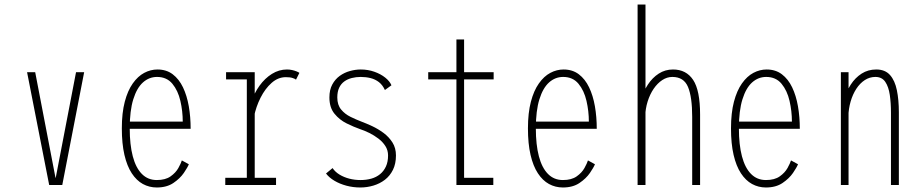

<svg xmlns="http://www.w3.org/2000/svg" viewBox="-20 -820 4090 851"><path d="M317 -500H353L256 0H198L100 -500H136L226 -32H227Z M543 -281H790Q790 -327 779.5 -372.8Q769 -418.5 744 -448.8Q719 -479 676 -479Q641 -479 613.8 -454.8Q586.5 -430.5 570.8 -380Q555 -329.5 555 -251Q555 -178.5 568.5 -127.2Q582 -76 608.8 -49Q635.5 -22 675 -22Q713 -22 736 -38.2Q759 -54.5 770.5 -75.2Q782 -96 786 -109L817 -92Q811.5 -78 794.8 -53.5Q778 -29 748.5 -9Q719 11 675 11Q641.5 11 613.2 -4.5Q585 -20 564 -52Q543 -84 531.5 -133.5Q520 -183 520 -251Q520 -319.5 533 -369Q546 -418.5 568.5 -450.2Q591 -482 619.2 -497Q647.5 -512 678 -512Q717.5 -512 745.5 -490.8Q773.5 -469.5 791 -433Q808.5 -396.5 816.8 -349Q825 -301.5 825 -249H543Z M1080 -284Q1080 -326 1093.2 -366.5Q1106.5 -407 1130.2 -440Q1154 -473 1185.2 -492.5Q1216.5 -512 1252 -512Q1264 -512 1275 -509.5Q1286 -507 1294.5 -503.5Q1303 -500 1307 -497L1292 -467Q1288.5 -470.5 1277.2 -474.2Q1266 -478 1247 -478Q1212.5 -478 1183.8 -452.5Q1155 -427 1134.8 -386.8Q1114.5 -346.5 1106 -303ZM1109 -32H1203.5V0H978.5V-32H1074V-468H982V-500H1109V-407Z M1577 11Q1545 11 1515.2 3Q1485.5 -5 1462 -19Q1438.5 -33 1425 -51L1454 -75Q1465.5 -58 1484.8 -46.2Q1504 -34.5 1528 -28.2Q1552 -22 1578 -22Q1603.5 -22 1625.8 -28.2Q1648 -34.5 1664.5 -48Q1681 -61.5 1690.5 -82Q1700 -102.5 1700 -131Q1700 -154 1688.2 -172.5Q1676.5 -191 1657.5 -205.5Q1638.5 -220 1616.8 -230.8Q1595 -241.5 1575 -248Q1548 -257.5 1516.5 -273Q1485 -288.5 1462.5 -316Q1440 -343.5 1440 -388Q1440 -422 1452.8 -445.5Q1465.5 -469 1486 -483.8Q1506.5 -498.5 1531 -505.2Q1555.5 -512 1579 -512Q1611 -512 1639.2 -502Q1667.5 -492 1687.5 -476Q1707.5 -460 1715 -442L1686 -421Q1676 -443 1659.8 -455.8Q1643.5 -468.5 1622.8 -473.8Q1602 -479 1579 -479Q1558 -479 1539.2 -474.2Q1520.5 -469.5 1506 -459Q1491.5 -448.5 1483.2 -431Q1475 -413.5 1475 -388Q1475 -355 1491.8 -334.8Q1508.5 -314.5 1533.5 -302.2Q1558.5 -290 1582 -281Q1603.5 -273 1629.8 -260.8Q1656 -248.5 1680 -230.8Q1704 -213 1719.5 -188.5Q1735 -164 1735 -131Q1735 -94.5 1721.8 -67.5Q1708.5 -40.5 1686 -23.2Q1663.5 -6 1635.2 2.5Q1607 11 1577 11Z M1878 -468V-500H2168V-468ZM2037 -32H2166.5V0H2003V-645H2037Z M2343 -281H2590Q2590 -327 2579.5 -372.8Q2569 -418.5 2544 -448.8Q2519 -479 2476 -479Q2441 -479 2413.8 -454.8Q2386.5 -430.5 2370.8 -380Q2355 -329.5 2355 -251Q2355 -178.5 2368.5 -127.2Q2382 -76 2408.8 -49Q2435.5 -22 2475 -22Q2513 -22 2536 -38.2Q2559 -54.5 2570.5 -75.2Q2582 -96 2586 -109L2617 -92Q2611.5 -78 2594.8 -53.5Q2578 -29 2548.5 -9Q2519 11 2475 11Q2441.5 11 2413.2 -4.5Q2385 -20 2364 -52Q2343 -84 2331.5 -133.5Q2320 -183 2320 -251Q2320 -319.5 2333 -369Q2346 -418.5 2368.5 -450.2Q2391 -482 2419.2 -497Q2447.5 -512 2478 -512Q2517.5 -512 2545.5 -490.8Q2573.5 -469.5 2591 -433Q2608.5 -396.5 2616.8 -349Q2625 -301.5 2625 -249H2343Z M3048 0V-302Q3048 -390 3029.5 -434.5Q3011 -479 2960 -479Q2936.5 -479 2915.2 -465Q2894 -451 2877.2 -426.5Q2860.5 -402 2850.5 -370Q2840.5 -338 2839.5 -302H2809Q2809.5 -340 2820.5 -377.2Q2831.5 -414.5 2851.5 -445Q2871.5 -475.5 2899.8 -493.8Q2928 -512 2963 -512Q3021.5 -512 3052.2 -465.8Q3083 -419.5 3083 -312V0ZM2806 0V-800H2841V0Z M3243 -281H3490Q3490 -327 3479.5 -372.8Q3469 -418.5 3444 -448.8Q3419 -479 3376 -479Q3341 -479 3313.8 -454.8Q3286.5 -430.5 3270.8 -380Q3255 -329.5 3255 -251Q3255 -178.5 3268.5 -127.2Q3282 -76 3308.8 -49Q3335.5 -22 3375 -22Q3413 -22 3436 -38.2Q3459 -54.5 3470.5 -75.2Q3482 -96 3486 -109L3517 -92Q3511.5 -78 3494.8 -53.5Q3478 -29 3448.5 -9Q3419 11 3375 11Q3341.5 11 3313.2 -4.5Q3285 -20 3264 -52Q3243 -84 3231.5 -133.5Q3220 -183 3220 -251Q3220 -319.5 3233 -369Q3246 -418.5 3268.5 -450.2Q3291 -482 3319.2 -497Q3347.5 -512 3378 -512Q3417.5 -512 3445.5 -490.8Q3473.5 -469.5 3491 -433Q3508.5 -396.5 3516.8 -349Q3525 -301.5 3525 -249H3243Z M3707 0Q3707 -109 3707 -184Q3707 -259 3707 -308Q3707 -357 3707 -387.2Q3707 -417.5 3707 -436Q3707 -454.5 3707 -468.8Q3707 -483 3707 -500H3741V-402V0ZM3929 0V-321Q3929 -363.5 3923.8 -399.5Q3918.5 -435.5 3903.8 -457.2Q3889 -479 3860 -479Q3834.5 -479 3813 -465Q3791.5 -451 3775.5 -426.5Q3759.5 -402 3750.2 -370Q3741 -338 3740 -302H3710Q3710.5 -340 3720.8 -377.2Q3731 -414.5 3750.8 -445Q3770.5 -475.5 3799 -493.8Q3827.5 -512 3864 -512Q3903 -512 3924.8 -487.5Q3946.5 -463 3955.2 -420.2Q3964 -377.5 3964 -322V0Z"/></svg>

Font: League Mono Thin Condensed
Style: Regular
Weight: 100
Width: 1
Designer: Tyler Finck
Foundry: The League of Moveable Type / Tyler Finck
Version: Version 2.300;RELEASE